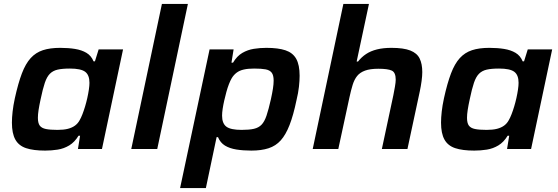

<svg xmlns="http://www.w3.org/2000/svg" viewBox="-20 -763 2859 983"><path d="M211 8Q151 8 113.5 -4.5Q76 -17 58.5 -48.5Q41 -80 41 -135Q41 -160 44.5 -191.5Q48 -223 56 -260Q73 -337 92 -387Q111 -437 137 -465.5Q163 -494 199.5 -506Q236 -518 288 -518Q330 -518 364 -512.5Q398 -507 422.5 -492.5Q447 -478 459 -449H466L485 -510H610L502 0H379L390 -68H382Q362 -35 334.5 -18.5Q307 -2 275.5 3Q244 8 211 8ZM274 -98Q306 -98 327.5 -103.5Q349 -109 364 -120Q379 -131 388 -148Q395 -160 402 -178Q409 -196 415.5 -217.5Q422 -239 427 -261.5Q432 -284 435 -304.5Q438 -325 438 -339Q438 -379 416 -395.5Q394 -412 338 -412Q299 -412 275 -406.5Q251 -401 235.5 -385.5Q220 -370 209.5 -339Q199 -308 188 -255Q181 -223 177.5 -200Q174 -177 174 -160Q174 -133 183.5 -120Q193 -107 215 -102.5Q237 -98 274 -98Z M652 0 809 -743H942L785 0Z M902 200 1053 -510H1176L1165 -442H1173Q1193 -476 1220.5 -492Q1248 -508 1279.5 -513Q1311 -518 1344 -518Q1404 -518 1441.5 -505.5Q1479 -493 1496.5 -462Q1514 -431 1514 -375Q1514 -350 1510.5 -318.5Q1507 -287 1498 -250Q1482 -173 1462.5 -123Q1443 -73 1417.5 -44.5Q1392 -16 1355 -4Q1318 8 1267 8Q1225 8 1190.5 2.5Q1156 -3 1132 -17.5Q1108 -32 1096 -61H1089L1034 200ZM1217 -98Q1256 -98 1280 -103.5Q1304 -109 1319 -124.5Q1334 -140 1344.5 -171Q1355 -202 1367 -255Q1374 -287 1377.5 -310Q1381 -333 1381 -350Q1381 -378 1371 -391Q1361 -404 1339.5 -408Q1318 -412 1281 -412Q1250 -412 1228 -407Q1206 -402 1191 -390.5Q1176 -379 1166 -362Q1159 -350 1152 -332Q1145 -314 1139 -292Q1133 -270 1128 -248Q1123 -226 1120 -206Q1117 -186 1117 -171Q1117 -131 1139 -114.5Q1161 -98 1217 -98Z M1581 0 1738 -743H1869L1806 -448H1813Q1831 -471 1854.5 -486.5Q1878 -502 1910 -510Q1942 -518 1984 -518Q2046 -518 2080.5 -504.5Q2115 -491 2128.5 -463.5Q2142 -436 2142 -394Q2142 -375 2138.5 -348.5Q2135 -322 2129 -294L2066 0H1935L1994 -276Q1998 -296 2002 -319Q2006 -342 2006 -355Q2006 -392 1986 -401.5Q1966 -411 1917 -411Q1875 -411 1849 -401.5Q1823 -392 1808.5 -374Q1794 -356 1785.5 -328.5Q1777 -301 1769 -264L1712 0Z M2408 8Q2348 8 2310.5 -4.5Q2273 -17 2255.5 -48.5Q2238 -80 2238 -135Q2238 -160 2241.5 -191.5Q2245 -223 2253 -260Q2270 -337 2289 -387Q2308 -437 2334 -465.5Q2360 -494 2396.5 -506Q2433 -518 2485 -518Q2527 -518 2561 -512.5Q2595 -507 2619.5 -492.5Q2644 -478 2656 -449H2663L2682 -510H2807L2699 0H2576L2587 -68H2579Q2559 -35 2531.5 -18.5Q2504 -2 2472.5 3Q2441 8 2408 8ZM2471 -98Q2503 -98 2524.5 -103.5Q2546 -109 2561 -120Q2576 -131 2585 -148Q2592 -160 2599 -178Q2606 -196 2612.5 -217.5Q2619 -239 2624 -261.5Q2629 -284 2632 -304.5Q2635 -325 2635 -339Q2635 -379 2613 -395.5Q2591 -412 2535 -412Q2496 -412 2472 -406.5Q2448 -401 2432.5 -385.5Q2417 -370 2406.5 -339Q2396 -308 2385 -255Q2378 -223 2374.5 -200Q2371 -177 2371 -160Q2371 -133 2380.5 -120Q2390 -107 2412 -102.5Q2434 -98 2471 -98Z"/></svg>

Font: Saira SemiExpanded SemiBold
Style: Italic
Weight: 600
Width: 6
Italic angle: -12°
Designer: Hector Gatti with collaboration of the Omnibus-Type team
Foundry: Omnibus-Type
Version: Version 1.101